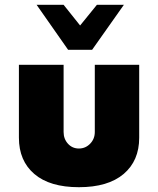

<svg xmlns="http://www.w3.org/2000/svg" viewBox="-20 -770 660 800"><path d="M263.8 -562.5 132.5 -750H245L313.8 -663.8L383.8 -750H496.2L363.8 -562.5ZM58.8 -196.2V-500H245V-220Q245 -191.2 263.1 -171.2Q281.2 -151.2 308.8 -151.2Q336.2 -151.2 355.6 -171.2Q375 -191.2 375 -220V-500H560V-196.2Q560 -100 495 -45Q430 10 308.8 10Q187.5 10 123.1 -45Q58.8 -100 58.8 -196.2Z"/></svg>

Font: Now Black
Style: Regular
Weight: 900
Designer: Alfredo Marco Pradil
Foundry: Alfredo Marco Pradil
Version: Version 1.002;PS 001.002;hotconv 1.0.88;makeotf.lib2.5.64775